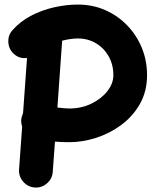

<svg xmlns="http://www.w3.org/2000/svg" viewBox="-20 -752 679 846"><path d="M41.5 -514.2Q19 -534.2 16.8 -564.9Q14.6 -595.7 34.7 -618.7Q68.4 -657.2 116.2 -682.4Q164.1 -707.5 218 -719.7Q272 -731.9 322.8 -731.9Q388.2 -731.9 443.6 -707.5Q499 -683.1 540.5 -640.1Q582 -597.2 605 -541Q627.9 -484.9 627.9 -420.9Q627.9 -349.6 596.7 -294.4Q565.4 -239.3 514.6 -201.7Q463.9 -164.1 403.8 -144.8Q343.8 -125.5 285.6 -125.5Q272.5 -125.5 256.3 -126Q240.2 -126.5 222.2 -127.9L212.4 5.4Q210.4 35.6 187 55.9Q163.6 76.2 132.8 74.2Q102.5 71.8 82.3 48.6Q62 25.4 64 -5.4L77.6 -193.8Q68.4 -220.2 78.6 -245.6Q80.1 -249 81.5 -252.4L99.1 -496.6Q65.9 -492.2 41.5 -514.2ZM322.8 -582.5Q306.2 -582.5 288.6 -579.8Q271 -577.1 253.9 -572.8L232.9 -278.3Q248 -276.4 262.5 -275.1Q276.9 -273.9 285.6 -273.9Q338.4 -273.9 382.3 -295.2Q426.3 -316.4 452.9 -350.1Q479.5 -383.8 479.5 -420.9Q479.5 -467.3 458.7 -503.9Q438 -540.5 402.6 -561.5Q367.2 -582.5 322.8 -582.5Z"/></svg>

Font: Mikhak-FD ExtraBold
Style: Regular
Weight: 800
Designer: Amin Abedi
Version: Version 3.2